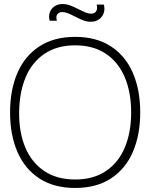

<svg xmlns="http://www.w3.org/2000/svg" viewBox="-20 -918 746 953"><path d="M353 15Q248 15 175.5 -32.2Q103 -79.5 66.5 -164Q30 -248.5 30 -360Q30 -471.5 66.5 -556Q103 -640.5 175.5 -687.8Q248 -735 353 -735Q458 -735 530.5 -687.8Q603 -640.5 639.5 -556Q676 -471.5 676 -360Q676 -248.5 639.5 -164Q603 -79.5 530.5 -32.2Q458 15 353 15ZM353 -27Q443.5 -27 505.8 -69Q568 -111 599.5 -186Q631 -261 631 -360Q631 -459 599.5 -534Q568 -609 505.8 -651Q443.5 -693 353 -693Q263 -693 200.8 -651Q138.5 -609 107.2 -534.2Q76 -459.5 75 -360Q74 -261.5 105.5 -186.2Q137 -111 199.8 -69Q262.5 -27 353 -27ZM430.5 -810Q412 -810 393.8 -816.8Q375.5 -823.5 351 -836.5Q329.5 -847.5 315.8 -852.8Q302 -858 289.5 -858Q276 -858 268.5 -851.2Q261 -844.5 260 -834.5Q259 -824.5 262.5 -815H226.5Q220.5 -837.5 227.2 -856.5Q234 -875.5 251 -886.8Q268 -898 290.5 -898Q309.5 -898 327.8 -891.2Q346 -884.5 371.5 -871.5Q393.5 -860.5 406.8 -855.2Q420 -850 432.5 -850Q450.5 -850 458 -863.5Q465.5 -877 459.5 -895H495.5Q501.5 -873 494.8 -853.2Q488 -833.5 471 -821.8Q454 -810 430.5 -810Z"/></svg>

Font: Manrope
Style: Regular
Weight: 400
Designer: Mikhail Sharanda
Foundry: Mikhail Sharanda
Version: Version 4.503